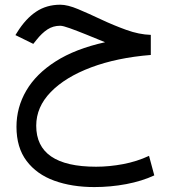

<svg xmlns="http://www.w3.org/2000/svg" viewBox="-20 -444 709 802"><path d="M609.9 -298.3V-214.4Q468.8 -203.1 360.8 -162.6Q252.9 -122.1 192.1 -59.6Q131.3 2.9 131.3 81.1Q131.3 252.4 381.3 252.4Q436.5 252.4 494.4 241.5Q552.2 230.5 602.5 207L624.5 288.6Q573.2 312.5 507.6 325Q441.9 337.4 374 337.4Q280.3 337.4 206.8 310.8Q133.3 284.2 91.1 228.3Q48.8 172.4 48.8 85.4Q48.8 4.9 89.6 -65.2Q130.4 -135.3 212.6 -187.7Q294.9 -240.2 418.9 -267.6Q378.9 -284.2 340.1 -299.8Q301.3 -315.4 272.2 -325.9Q243.2 -336.4 231.4 -336.4Q201.7 -336.4 178.2 -321Q154.8 -305.7 132.3 -277.3L119.1 -260.7L44.4 -297.4L51.8 -309.1Q86.9 -365.7 130.6 -395Q174.3 -424.3 231.9 -424.3Q262.2 -424.3 306.4 -405.8Q350.6 -387.2 402.3 -362.8Q454.1 -338.4 507.6 -319.1Q561 -299.8 609.9 -298.3Z"/></svg>

Font: Vazirmatn UI NL
Style: Regular
Weight: 400
Designer: Saber Rastikerdar
Foundry: Saber Rastikerdar
Version: Version 33.003